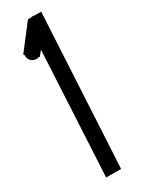

<svg xmlns="http://www.w3.org/2000/svg" viewBox="-151 -559 429 577"><g transform="rotate(-30 63.0 -271.0)"><path d="M82 -536.1H83Q86.9 -536.1 89.8 -535.2H111.3L83 -5.9H31.2L53.7 -436.5L39.1 -418.9L37.1 -420.9Q32.2 -418.9 28.3 -418.9Q17.6 -419.9 11.7 -424.8Q2.9 -432.6 2.9 -444.3Q2.9 -446.3 2.9 -447.3L0 -450.2L65.4 -535.2H75.2Q79.1 -536.1 82 -536.1Z"/></g></svg>

Font: Bratas-flat
Style: flat
Weight: 400
Designer: MUHAMMAD YONI
Version: Version 001.000